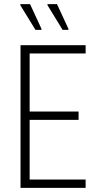

<svg xmlns="http://www.w3.org/2000/svg" viewBox="-20 -906 472 926"><path d="M79 0V-688H393V-648H123V-368H359V-328H123V-40H393V0ZM310 -762H282L209 -881V-886H255L310 -767ZM180 -762H151L78 -881V-886H125L180 -767Z"/></svg>

Font: Saira Condensed ExtraLight
Style: Regular
Weight: 250
Width: 3
Designer: Hector Gatti with collaboration of the Omnibus-Type team
Foundry: Omnibus-Type
Version: Version 1.101